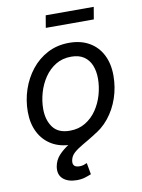

<svg xmlns="http://www.w3.org/2000/svg" viewBox="-100 -787 787 1065"><g transform="rotate(-10 294.0 -254.5)"><path d="M252.9 11.7Q187.5 11.7 140.4 -15.9Q93.3 -43.5 67.9 -93.3Q42.5 -143.1 42.5 -209.5Q42.5 -273.9 62.7 -334.2Q83 -394.5 121.1 -442.6Q159.2 -490.7 213.1 -518.8Q267.1 -546.9 334.5 -546.9Q399.9 -546.9 447.3 -519.5Q494.6 -492.2 520 -442.4Q545.4 -392.6 545.4 -325.2Q545.4 -259.8 524.9 -199.5Q504.4 -139.2 466.1 -91.6Q427.7 -43.9 373.8 -16.1Q319.8 11.7 252.9 11.7ZM254.9 -65.9Q304.7 -65.9 342.8 -89.1Q380.9 -112.3 406.5 -150.1Q432.1 -188 445.1 -233.6Q458 -279.3 458 -323.7Q458 -365.7 444.8 -398.4Q431.6 -431.2 403.8 -450.2Q376 -469.2 332 -469.2Q282.7 -469.2 245.1 -446.3Q207.5 -423.3 181.6 -385.3Q155.8 -347.2 142.6 -301.3Q129.4 -255.4 129.4 -210Q129.4 -147.9 159.4 -106.9Q189.5 -65.9 254.9 -65.9ZM245.6 210.9Q195.8 210.9 168.2 186.5Q140.6 162.1 147.9 117.2Q154.3 81.1 178.2 55.2Q202.1 29.3 236.6 7.8Q271 -13.7 309.3 -37.1Q347.7 -60.5 383.8 -90.6Q419.9 -120.6 446.3 -163.3Q472.7 -206.1 482.9 -267.1H540.5Q528.8 -197.8 503.4 -150.4Q478 -103 445.3 -71Q412.6 -39.1 378.2 -17.6Q343.8 3.9 313.2 21.2Q282.7 38.6 262.2 56.6Q241.7 74.7 237.8 100.6Q234.9 118.7 243.7 128.2Q252.4 137.7 274.4 137.7Q286.1 137.7 296.4 134.5Q306.6 131.3 315.4 127L327.1 191.9Q312 198.2 291.7 204.6Q271.5 210.9 245.6 210.9ZM503.9 -719.7 492.2 -650.9H221.7L233.4 -719.7Z"/></g></svg>

Font: Inter 18pt
Style: Italic
Weight: 400
Italic angle: -9.3988°
Designer: Rasmus Andersson
Foundry: rsms
Version: Version 4.001;git-66647c0bb